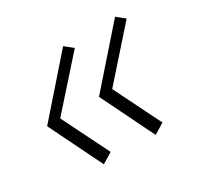

<svg xmlns="http://www.w3.org/2000/svg" viewBox="-117 -660 855 820"><g transform="rotate(-30 310.0 -250.0)"><path d="M230 -20.5 115 -252 319.5 -481.5 280 -513 50 -251 178.5 11ZM484.5 -18.5 370 -249.5 574 -479.5 535 -511 304.5 -249 433 13Z"/></g></svg>

Font: Monaspace Neon ExtraLight
Style: Italic
Weight: 200
Italic angle: -11°
Designer: Riley Cran & the Lettermatic Team
Foundry: Lettermatic
Version: Version 1.200 (Monaspace Neon)